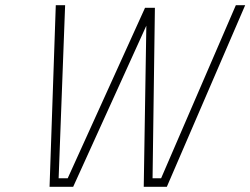

<svg xmlns="http://www.w3.org/2000/svg" viewBox="-20 -720 965 740"><path d="M195 -700H231L206 -33H241L539 -690H577L568 -33H601L889 -700H925L623 0H534L544 -621L262 0H171Z"/></svg>

Font: Titillium Web ExtraLight
Style: Italic
Weight: 275
Italic angle: -13°
Version: Version 1.002;PS 57.000;hotconv 1.0.70;makeotf.lib2.5.55311